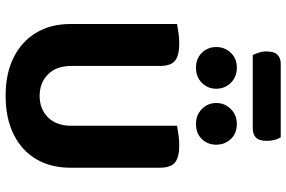

<svg xmlns="http://www.w3.org/2000/svg" viewBox="-192 -834 1043 700"><g transform="rotate(90 330.0 -484.5)"><path d="M330 17Q248 17 189.5 -12.5Q131 -42 99.5 -95Q68 -148 68 -219V-285H221V-223Q221 -168 251.5 -137.5Q282 -107 330 -107Q378 -107 408.5 -137.5Q439 -168 439 -223V-285H592V-219Q592 -148 561 -95Q530 -42 471 -12.5Q412 17 330 17ZM221 -255H68V-608Q79 -610 99 -613Q119 -616 139 -616Q182 -616 201.5 -601Q221 -586 221 -544ZM592 -253H439V-608Q450 -610 470.5 -613Q491 -616 510 -616Q553 -616 572.5 -601Q592 -586 592 -544ZM304 -751Q304 -720 282.5 -698.5Q261 -677 227 -677Q194 -677 173 -698.5Q152 -720 152 -751Q152 -782 173 -804Q194 -826 227 -826Q261 -826 282.5 -804Q304 -782 304 -751ZM508 -751Q508 -720 487.5 -698.5Q467 -677 432 -677Q400 -677 378 -698.5Q356 -720 356 -751Q356 -782 378 -804Q400 -826 432 -826Q467 -826 487.5 -804Q508 -782 508 -751ZM449 -884H181Q177 -892 172.5 -905.5Q168 -919 168 -933Q168 -962 180 -974Q192 -986 212 -986H481Q487 -977 490.5 -964Q494 -951 494 -936Q494 -907 482 -895.5Q470 -884 449 -884Z"/></g></svg>

Font: Baloo Bhaijaan 2
Style: Bold
Weight: 700
Designer: Sanskriti Dholi, Noopur Datye and Ek Type
Foundry: Ek Type
Version: Version 1.701